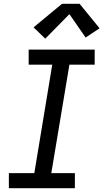

<svg xmlns="http://www.w3.org/2000/svg" viewBox="-20 -998 548 1018"><path d="M27 0V-80H162L257 -655H132V-735H482V-655H348L252 -80H377V0ZM220 -793 158 -853 309 -978H402L508 -848L434 -799L348 -923Z"/></svg>

Font: Iosevka Curly Medium Oblique
Style: Regular
Weight: 500
Italic angle: -9°
Monospace: yes
Designer: Belleve Invis
Foundry: Belleve Invis
Version: Version 11.1.0; ttfautohint (v1.8.3)